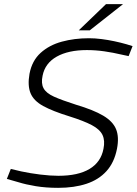

<svg xmlns="http://www.w3.org/2000/svg" viewBox="-20 -894 658 924"><path d="M260 10Q201 10 152.5 2Q104 -6 69 -17L13 -33L32 -81L83 -69Q125 -60 173.5 -54Q222 -48 261 -48Q356 -48 411 -81Q466 -114 478 -178Q486 -217 473.5 -244Q461 -271 422.5 -291.5Q384 -312 314 -334Q233 -359 187.5 -384Q142 -409 127 -445.5Q112 -482 122 -539Q134 -602 175.5 -639.5Q217 -677 277.5 -693.5Q338 -710 408 -710Q437 -710 468.5 -706Q500 -702 530.5 -695.5Q561 -689 589 -681L618 -672L599 -624L566 -631Q524 -641 482 -647Q440 -653 398 -653Q309 -653 253 -621.5Q197 -590 185 -530Q177 -493 189.5 -469.5Q202 -446 239.5 -429Q277 -412 346 -390Q430 -365 476.5 -337.5Q523 -310 538.5 -272.5Q554 -235 543 -178Q530 -112 492.5 -70.5Q455 -29 396 -9.5Q337 10 260 10ZM359 -748 490 -874H572L412 -748Z"/></svg>

Font: REM ExtraLight
Style: Italic
Weight: 250
Italic angle: -11°
Designer: Octavio Pardo
Foundry: Ashler Design
Version: Version 1.005;gftools[0.9.28]